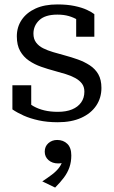

<svg xmlns="http://www.w3.org/2000/svg" viewBox="-20 -542 514 867"><path d="M361 -128Q361 -150 350 -164.5Q339 -179 320 -189.5Q301 -200 276.5 -207.5Q252 -215 226 -222Q196 -230 166 -240.5Q136 -251 111 -268Q86 -285 71 -311.5Q56 -338 56 -378Q56 -420 78 -452.5Q100 -485 140.5 -503.5Q181 -522 239 -522Q283 -522 316.5 -515Q350 -508 372.5 -497.5Q395 -487 406 -478V-376H324V-472Q334 -472 341.5 -467.5Q349 -463 353.5 -456Q358 -449 359.5 -440.5Q361 -432 358 -426Q348 -441 330.5 -452Q313 -463 290.5 -469.5Q268 -476 239 -476Q184 -476 157.5 -451Q131 -426 131 -390Q131 -366 143 -350Q155 -334 175 -324Q195 -314 220.5 -306.5Q246 -299 272 -292Q302 -284 331.5 -273.5Q361 -263 385.5 -247Q410 -231 424 -206.5Q438 -182 438 -145Q438 -100 414.5 -65Q391 -30 347 -10Q303 10 241 10Q193 10 154.5 1.5Q116 -7 87 -20Q58 -33 36 -48V-157H121V-34Q108 -42 100.5 -49Q93 -56 90.5 -63Q88 -70 89 -78Q90 -86 94 -94Q109 -75 131 -62.5Q153 -50 180.5 -43.5Q208 -37 241 -37Q279 -37 305.5 -48Q332 -59 346.5 -79.5Q361 -100 361 -128ZM229 305 171 277Q194 262 214.5 246.5Q235 231 247.5 214Q260 197 262 180L274 188Q267 192 260 194Q253 196 243 196Q216 196 199 181Q182 166 182 143Q182 119 198.5 104.5Q215 90 238 90Q266 90 284 107.5Q302 125 302 160Q302 189 293.5 213.5Q285 238 268.5 260Q252 282 229 305Z"/></svg>

Font: Roboto Serif 72pt
Style: Regular
Weight: 400
Designer: Greg Gazdowicz
Foundry: Commercial Type
Version: Version 1.008